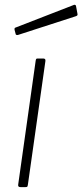

<svg xmlns="http://www.w3.org/2000/svg" viewBox="-20 -771 340 791"><path d="M95 -11Q94 -4 92.5 -2Q91 0 83 0H66Q59 0 56.5 -2.5Q54 -5 55 -11L127 -521Q128 -527 129.5 -528.5Q131 -530 136 -530H158Q163 -530 165.5 -527.5Q168 -525 167 -519ZM293 -747 299 -715Q300 -711 299 -708.5Q298 -706 292 -704L54 -627Q50 -626 47 -627.5Q44 -629 44 -633L40 -648Q39 -656 43 -657L285 -751Q287 -752 290 -750.5Q293 -749 293 -747Z"/></svg>

Font: Libre Franklin Thin
Style: Italic
Weight: 100
Italic angle: -8°
Designer: Pablo Impallari, Rodrigo Fuenzalida, Nhung Nguyen
Foundry: Impallari Type
Version: Version 3.000